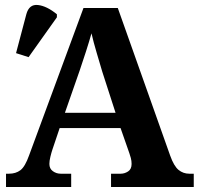

<svg xmlns="http://www.w3.org/2000/svg" viewBox="-20 -746 793 766"><path d="M4 0V-53H16Q43 -53 61.5 -67Q80 -81 96 -126L313 -714H450L659 -125Q674 -83 692.5 -68Q711 -53 735 -53H753V0H423V-53H462Q477 -53 491 -62Q505 -71 505 -92Q505 -104 502 -115.5Q499 -127 496 -135L461 -235H218L189 -149Q185 -137 181 -120.5Q177 -104 177 -92Q177 -73 191 -63Q205 -53 222 -53H264V0ZM239 -296H441L388 -460Q378 -494 365.5 -536Q353 -578 345 -613Q336 -581 323 -540.5Q310 -500 298 -465ZM94 -518 44 -534 85 -689Q96 -730 131.5 -726Q167 -722 207 -689V-677Z"/></svg>

Font: NotoSerif-Bold
Style: Regular
Weight: 700
Designer: Monotype Design Team
Foundry: Monotype Imaging Inc.
Version: Version 2.007; ttfautohint (v1.8) -l 8 -r 50 -G 200 -x 14 -D